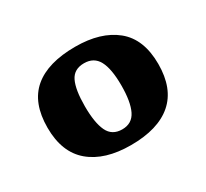

<svg xmlns="http://www.w3.org/2000/svg" viewBox="-82 -837 616 575"><g transform="rotate(-30 226.5 -549.5)"><path d="M226 -380Q136 -380 85.5 -422.5Q35 -465 35 -550Q35 -636 84 -677.5Q133 -719 228 -719Q316 -719 367 -677.5Q418 -636 418 -550Q418 -465 369 -422.5Q320 -380 226 -380ZM227 -434Q261 -434 275.5 -463.5Q290 -493 290 -550Q290 -607 275 -635Q260 -663 226 -663Q191 -663 177.5 -635Q164 -607 164 -550Q164 -493 178 -463.5Q192 -434 227 -434Z"/></g></svg>

Font: Noto Serif Thai ExtraBold
Style: Regular
Weight: 800
Version: Version 2.001